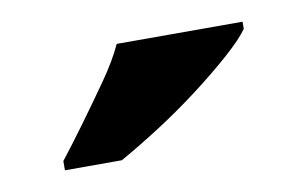

<svg xmlns="http://www.w3.org/2000/svg" viewBox="-34 -819 427 266"><g transform="rotate(-10 179.0 -686.0)"><path d="M40 -619Q55 -638 74 -664Q93 -690 112 -717Q131 -744 141 -766H318V-756Q309 -743 286.5 -723Q264 -703 235 -681Q206 -659 175.5 -639.5Q145 -620 120 -606H40Z"/></g></svg>

Font: Noto Serif Hebrew ExtraBold
Style: Regular
Weight: 800
Version: Version 2.003